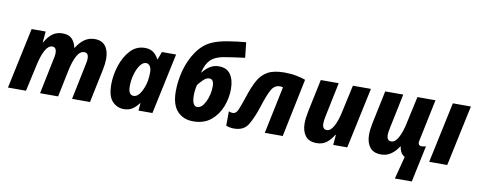

<svg xmlns="http://www.w3.org/2000/svg" viewBox="-76 -1137 4253 1708"><g transform="rotate(10 2051.0 -283.0)"><path d="M13 0H176L229 -241Q248 -328 275.5 -378Q303 -428 339 -428Q377 -428 377 -374Q377 -351 368 -315L303 0H466L516 -241Q533 -324 560.5 -376Q588 -428 628 -428Q666 -428 666 -377Q666 -361 663 -345Q660 -329 657 -315L592 0H754L818 -307Q829 -360 829 -402Q829 -476 796.5 -517.5Q764 -559 700 -559Q647 -559 606.5 -530Q566 -501 536 -451H533Q522 -502 493 -530.5Q464 -559 410 -559Q355 -559 317.5 -530.5Q280 -502 252 -451H248L257 -549H130Z M1126 -121Q1078 -121 1078 -199Q1078 -253 1092.5 -305.5Q1107 -358 1132 -393Q1157 -428 1186 -428Q1209 -428 1222 -407Q1235 -386 1235 -353Q1235 -316 1229 -277Q1218 -217 1190 -169Q1162 -121 1126 -121ZM1059 10Q1106 10 1138 -11.5Q1170 -33 1194 -67H1198L1192 0H1318L1435 -549H1307L1281 -479H1277Q1259 -515 1229.5 -537Q1200 -559 1153 -559Q1075 -559 1021.5 -500.5Q968 -442 940.5 -356Q913 -270 913 -188Q913 -79 957 -34.5Q1001 10 1059 10Z M1686 10Q1783 10 1845.5 -41Q1908 -92 1938.5 -170.5Q1969 -249 1969 -330Q1969 -413 1935 -462.5Q1901 -512 1829 -512Q1783 -512 1746.5 -488Q1710 -464 1686 -431H1682Q1701 -510 1739.5 -547.5Q1778 -585 1852 -599Q1888 -606 1944.5 -613.5Q2001 -621 2045 -627L2030 -765Q1944 -758 1862 -744Q1780 -730 1724 -705Q1647 -669 1594.5 -592.5Q1542 -516 1515.5 -420Q1489 -324 1489 -227Q1489 -106 1543 -48Q1597 10 1686 10ZM1701 -122Q1653 -122 1653 -221Q1653 -244 1656.5 -269.5Q1660 -295 1665 -314Q1682 -337 1709.5 -364Q1737 -391 1764 -391Q1805 -391 1805 -326Q1805 -251 1773.5 -186.5Q1742 -122 1701 -122Z M2056 10Q2144 10 2182.5 -53.5Q2221 -117 2257 -228Q2292 -338 2319.5 -384.5Q2347 -431 2395 -431Q2404 -431 2422 -427L2333 0H2495L2604 -527Q2572 -539 2522 -549Q2472 -559 2413 -559Q2318 -559 2263 -528.5Q2208 -498 2175 -438Q2142 -378 2113 -288Q2088 -212 2070 -168.5Q2052 -125 2023 -125Q2015 -125 2005.5 -126.5Q1996 -128 1985 -133L1984 -3Q2017 10 2056 10Z M2802 10Q2854 10 2890 -17Q2926 -44 2955 -92H2959L2951 0H3078L3195 -549H3032L2979 -307Q2962 -224 2934 -172Q2906 -120 2872 -120Q2831 -120 2831 -173Q2831 -187 2833.5 -203.5Q2836 -220 2839 -236L2904 -549H2742L2680 -254Q2667 -191 2667 -144Q2667 -76 2699.5 -33Q2732 10 2802 10Z M3543 199H3696L3766 -131Q3759 -129 3748.5 -126.5Q3738 -124 3728 -124Q3697 -124 3697 -155Q3697 -162 3699 -171Q3701 -180 3703 -189L3778 -549H3615L3562 -307Q3545 -224 3517 -172Q3489 -120 3454 -120Q3413 -120 3413 -173Q3413 -198 3422 -236L3487 -549H3324L3262 -254Q3249 -191 3249 -144Q3249 -76 3281.5 -33Q3314 10 3384 10Q3434 10 3473 -17Q3512 -44 3541 -90H3545Q3553 -27 3596 -5Z M3818 0 3935 -549H4098L3981 0Z"/></g></svg>

Font: Noto Sans Display Extra
Style: Italic
Weight: 800
Italic angle: -12°
Designer: Monotype Design Team
Foundry: Monotype Imaging Inc.
Version: Version 1.900